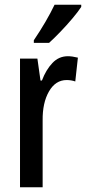

<svg xmlns="http://www.w3.org/2000/svg" viewBox="-20 -786 361 806"><path d="M265 -550Q274 -550 284.5 -548.5Q295 -547 307 -544L296 -444Q288 -447 278.5 -448.5Q269 -450 260 -450Q213 -450 185.5 -402Q158 -354 159 -280V0H64V-540H137L150 -448H156Q173 -493 200 -521.5Q227 -550 265 -550ZM321 -757Q308 -737 284 -708.5Q260 -680 233.5 -652.5Q207 -625 186 -606H122V-617Q176 -697 209 -766H321Z"/></svg>

Font: Noto Sans Sinhala ExtraCondensed Medium
Style: Regular
Weight: 500
Width: 2
Designer: Jelle Bosma - Monotype Design Team
Foundry: Monotype Imaging Inc.
Version: Version 2.006; ttfautohint (v1.8.4.7-5d5b)